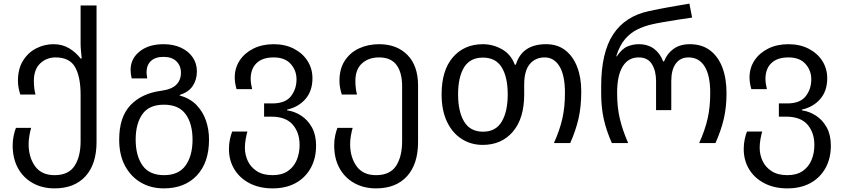

<svg xmlns="http://www.w3.org/2000/svg" viewBox="-20 -790 4657 1060"><path d="M281 250Q213 250 160.5 220.5Q108 191 79 138Q50 85 50 13Q50 -16 55.5 -41.5Q61 -67 68 -84H152Q147 -68 142.5 -42.5Q138 -17 138 5Q138 78 173.5 127.5Q209 177 281 177Q358 177 391.5 126Q425 75 425 -10V-266Q425 -366 394.5 -419.5Q364 -473 287 -473Q237 -473 202 -440Q167 -407 167 -343Q167 -321 169.5 -301.5Q172 -282 176 -268H92Q88 -280 83.5 -300.5Q79 -321 79 -343Q79 -410 107 -455Q135 -500 180 -523Q225 -546 275 -546Q325 -546 362.5 -523Q400 -500 425 -467H431Q430 -480 427.5 -505.5Q425 -531 425 -546V-760H513V-6Q513 116 452 183Q391 250 281 250Z M884 250Q813 250 757.5 217.5Q702 185 670 125Q638 65 638 -19Q638 -144 700.5 -209.5Q763 -275 871 -289Q929 -297 954 -323Q979 -349 979 -388Q979 -427 954 -451.5Q929 -476 883 -476Q837 -476 813 -453Q789 -430 789 -390Q789 -383 790.5 -374.5Q792 -366 793 -357H707Q701 -381 701 -404Q701 -466 751 -506Q801 -546 883 -546Q937 -546 978.5 -527Q1020 -508 1043.5 -474Q1067 -440 1067 -396Q1067 -350 1044 -315.5Q1021 -281 972 -266V-263Q1029 -247 1064.5 -210.5Q1100 -174 1117 -124.5Q1134 -75 1134 -19Q1134 107 1067 178.5Q1000 250 884 250ZM886 177Q967 177 1005 123Q1043 69 1043 -19Q1043 -107 1005 -159.5Q967 -212 885 -212Q803 -212 766 -159.5Q729 -107 729 -19Q729 69 766.5 123Q804 177 886 177Z M1485 250Q1412 250 1357.5 221.5Q1303 193 1273.5 144Q1244 95 1244 33Q1244 4 1249.5 -21.5Q1255 -47 1262 -64H1346Q1341 -48 1336.5 -22.5Q1332 3 1332 25Q1332 64 1348 98.5Q1364 133 1398 155Q1432 177 1485 177Q1536 177 1569 154.5Q1602 132 1618 94Q1634 56 1634 10Q1634 -58 1596 -102Q1558 -146 1477 -146H1438V-219H1484Q1555 -219 1586 -258.5Q1617 -298 1617 -352Q1617 -401 1585 -437Q1553 -473 1491 -473Q1429 -473 1396.5 -441.5Q1364 -410 1364 -355Q1364 -342 1366 -328Q1368 -314 1372 -298H1286Q1281 -315 1278.5 -331Q1276 -347 1276 -362Q1276 -415 1303.5 -456.5Q1331 -498 1379.5 -522Q1428 -546 1491 -546Q1554 -546 1602.5 -521Q1651 -496 1678 -453.5Q1705 -411 1705 -358Q1705 -288 1666.5 -243.5Q1628 -199 1565 -185V-181Q1607 -175 1643.5 -151Q1680 -127 1702.5 -86Q1725 -45 1725 14Q1725 85 1695 138.5Q1665 192 1611.5 221Q1558 250 1485 250Z M2056 250Q1988 250 1935.5 220.5Q1883 191 1854 138Q1825 85 1825 13Q1825 -16 1830.5 -41.5Q1836 -67 1843 -84H1927Q1922 -68 1917.5 -42.5Q1913 -17 1913 5Q1913 78 1948.5 127.5Q1984 177 2056 177Q2133 177 2166.5 126Q2200 75 2200 -10V-314Q2200 -390 2169 -431.5Q2138 -473 2073 -473Q2015 -473 1978.5 -440Q1942 -407 1942 -343Q1942 -321 1944.5 -301.5Q1947 -282 1951 -268H1867Q1863 -280 1858.5 -300.5Q1854 -321 1854 -343Q1854 -410 1883.5 -455Q1913 -500 1962.5 -523Q2012 -546 2073 -546Q2171 -546 2229.5 -486.5Q2288 -427 2288 -318V-6Q2288 116 2227 183Q2166 250 2056 250Z M2645 10Q2581 10 2529.5 -22.5Q2478 -55 2448 -117.5Q2418 -180 2418 -269Q2418 -402 2480.5 -474Q2543 -546 2646 -546Q2702 -546 2751.5 -518Q2801 -490 2822 -433H2828Q2862 -546 2995 -546Q3058 -546 3101 -512.5Q3144 -479 3166.5 -420.5Q3189 -362 3189 -286Q3189 -201 3174 -135.5Q3159 -70 3128 0H3038Q3070 -71 3084.5 -134.5Q3099 -198 3099 -277Q3099 -374 3069 -423.5Q3039 -473 2987 -473Q2936 -473 2905 -436.5Q2874 -400 2874 -323V-269Q2874 -136 2811.5 -63Q2749 10 2645 10ZM2647 -63Q2717 -63 2750 -118.5Q2783 -174 2783 -269Q2783 -364 2750 -418Q2717 -472 2646 -472Q2575 -472 2542 -418Q2509 -364 2509 -269Q2509 -174 2542.5 -118.5Q2576 -63 2647 -63Z M3358 0Q3327 -70 3313 -134Q3299 -198 3299 -276V-314Q3299 -499 3365 -600Q3431 -701 3564 -729Q3620 -741 3676 -751Q3732 -761 3786 -770L3801 -693Q3766 -688 3724.5 -681.5Q3683 -675 3645 -668.5Q3607 -662 3581 -656Q3540 -647 3501 -628.5Q3462 -610 3431.5 -575Q3401 -540 3382 -479H3385Q3414 -521 3444 -533.5Q3474 -546 3506 -546Q3557 -546 3591 -520.5Q3625 -495 3641 -451H3646Q3663 -495 3699 -520.5Q3735 -546 3788 -546Q3855 -546 3900 -512Q3945 -478 3968 -417.5Q3991 -357 3991 -276Q3991 -198 3976 -134Q3961 -70 3930 0H3840Q3872 -71 3886.5 -134.5Q3901 -198 3901 -277Q3901 -374 3870 -423.5Q3839 -473 3781 -473Q3736 -473 3711 -439Q3686 -405 3686 -343V-182H3602V-343Q3602 -399 3579 -436Q3556 -473 3506 -473Q3449 -473 3418 -423.5Q3387 -374 3387 -277Q3387 -198 3402 -134.5Q3417 -71 3448 0Z M4327 250Q4254 250 4199.5 221.5Q4145 193 4115.5 144Q4086 95 4086 33Q4086 4 4091.5 -21.5Q4097 -47 4104 -64H4188Q4183 -48 4178.5 -22.5Q4174 3 4174 25Q4174 64 4190 98.5Q4206 133 4240 155Q4274 177 4327 177Q4378 177 4411 154.5Q4444 132 4460 94Q4476 56 4476 10Q4476 -58 4438 -102Q4400 -146 4319 -146H4280V-219H4326Q4397 -219 4428 -258.5Q4459 -298 4459 -352Q4459 -401 4427 -437Q4395 -473 4333 -473Q4271 -473 4238.5 -441.5Q4206 -410 4206 -355Q4206 -342 4208 -328Q4210 -314 4214 -298H4128Q4123 -315 4120.5 -331Q4118 -347 4118 -362Q4118 -415 4145.5 -456.5Q4173 -498 4221.5 -522Q4270 -546 4333 -546Q4396 -546 4444.5 -521Q4493 -496 4520 -453.5Q4547 -411 4547 -358Q4547 -288 4508.5 -243.5Q4470 -199 4407 -185V-181Q4449 -175 4485.5 -151Q4522 -127 4544.5 -86Q4567 -45 4567 14Q4567 85 4537 138.5Q4507 192 4453.5 221Q4400 250 4327 250Z"/></svg>

Font: Go Noto Current
Style: Regular
Weight: 400
Designer: Monotype Design Team
Foundry: Monotype Imaging Inc.
Version: Version 2.007; ttfautohint (v1.8) -l 8 -r 50 -G 200 -x 14 -D